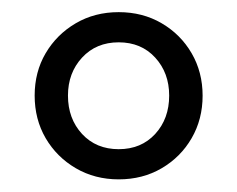

<svg xmlns="http://www.w3.org/2000/svg" viewBox="-20 -734 387 313"><path d="M173.5 -441.6Q134.6 -441.6 103.5 -459.8Q72.4 -478 54.4 -508.8Q36.5 -539.6 36.5 -578.2Q36.5 -616.7 54.4 -647.2Q72.4 -677.8 103.4 -696Q134.4 -714.2 173.5 -714.2Q212.6 -714.2 243.5 -696.1Q274.5 -678 292.4 -647.2Q310.3 -616.4 310.3 -578Q310.3 -539.6 292.4 -508.7Q274.5 -477.8 243.5 -459.7Q212.6 -441.6 173.5 -441.6ZM173.5 -490.8Q210.2 -490.8 233 -515.6Q255.8 -540.5 255.8 -578.2Q255.8 -615.2 233 -640.1Q210.2 -665 173.5 -665Q136.8 -665 113.8 -640.1Q90.8 -615.2 90.8 -578.2Q90.8 -540.5 113.8 -515.6Q136.8 -490.8 173.5 -490.8Z"/></svg>

Font: Nunito Sans 12pt ExtraLight Condensed
Style: Regular
Weight: 200
Width: 3
Version: Version 3.101;gftools[0.9.27]